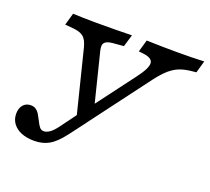

<svg xmlns="http://www.w3.org/2000/svg" viewBox="-104 -701 921 842"><g transform="rotate(20 357.0 -280.0)"><path d="M128.2 -510.5 85.5 -514.5 101.6 -571Q133.9 -569.4 148.4 -569.4Q168.5 -568.5 201.6 -568.5H203.2H207.3Q305.6 -568.5 376.6 -570.2L359.7 -513.7L321 -510.5Q292.7 -508.9 280.6 -502.4Q268.5 -496 266.9 -483.9Q265.3 -471.8 271.8 -448.4L332.3 -205.6L292.7 -188.7L458.9 -409.7Q496.8 -459.7 495.2 -483.5Q493.5 -507.3 450 -512.1L429 -514.5L445.2 -571Q521.8 -568.5 587.9 -568.5Q657.3 -568.5 713.7 -571L697.6 -514.5L681.5 -512.9Q646.8 -509.7 623 -500.8Q599.2 -491.9 576.6 -472.6Q554 -453.2 526.6 -416.9L295.2 -108.9H281.5L196.8 -448.4Q187.9 -482.3 172.6 -494.8Q157.3 -507.3 128.2 -510.5ZM16.9 -74.2Q16.9 -100 30.2 -115.3Q43.5 -130.6 65.3 -130.6Q79.8 -130.6 89.5 -123.8Q99.2 -116.9 105.2 -107.3Q111.3 -97.6 119.4 -81.5Q129 -61.3 136.7 -52Q144.4 -42.7 156.5 -42.7Q169.4 -42.7 183.9 -52.8Q198.4 -62.9 216.1 -87.1L281.5 -175.8L321 -142.7L262.9 -66.1Q229.8 -22.6 200 -5.6Q170.2 11.3 130.6 11.3Q96 11.3 70.6 0.8Q45.2 -9.7 31 -29Q16.9 -48.4 16.9 -74.2Z"/></g></svg>

Font: Playfair Micro SmCond SmLight
Style: Italic
Weight: 360
Width: 4
Italic angle: -15.6°
Designer: Claus Eggers Sørensen
Foundry: Claus Eggers Sørensen
Version: Version 2.203;Glyphs 3.3 (3326)